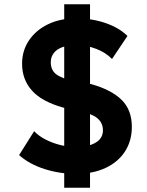

<svg xmlns="http://www.w3.org/2000/svg" viewBox="-20 -800 688 900"><path d="M335 15Q260.5 15 189.2 -7.5Q118 -30 69.5 -73L140 -185Q162 -162 194.5 -145.5Q227 -129 263.8 -120Q300.5 -111 335 -111Q393.5 -111 428 -131.2Q462.5 -151.5 462.5 -189Q462.5 -224.5 435.8 -246.2Q409 -268 343 -284L276.5 -295.5Q175.5 -324 129.5 -375.8Q83.5 -427.5 83.5 -501Q83.5 -563 116.2 -611.2Q149 -659.5 206.2 -686.8Q263.5 -714 336.5 -714Q410.5 -714 474.5 -692Q538.5 -670 577.5 -631.5L505 -523.5Q477 -553 431.5 -570.8Q386 -588.5 337 -588.5Q299 -588.5 272.5 -579Q246 -569.5 232 -551.2Q218 -533 218 -508.5Q218 -472.5 242.2 -452.8Q266.5 -433 336 -416L406.5 -406Q501.5 -379.5 549.8 -332.2Q598 -285 598 -205.5Q598 -140 566 -90.2Q534 -40.5 474.8 -12.8Q415.5 15 335 15ZM281 80V-780H402V80Z"/></svg>

Font: Geologica Thin Cursive ExtraBold
Style: Regular
Weight: 800
Version: Version 1.010;gftools[0.9.28]